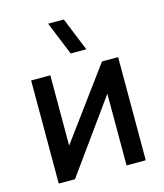

<svg xmlns="http://www.w3.org/2000/svg" viewBox="-117 -883 829 971"><g transform="rotate(-15 297.5 -397.5)"><path d="M298 -620 227 -795H309L380 -620ZM525 -540V0H424.5V-375.5L154.5 0H69.5V-540H170V-172L440.5 -540Z"/></g></svg>

Font: Cns Manrope SemBd
Style: Regular
Weight: 600
Designer: Mikhail Sharanda
Foundry: Mikhail Sharanda
Version: Version 4.504